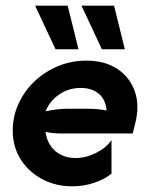

<svg xmlns="http://www.w3.org/2000/svg" viewBox="-20 -645 519 679"><path d="M236.1 13.9Q175.7 13.9 127.8 -12.2Q79.9 -38.2 52.4 -82.6Q25 -127.1 25 -183.3Q25 -233.3 45.5 -278.1Q66 -322.9 102.1 -357.3Q138.2 -391.7 185.4 -411.1Q232.6 -430.6 285.4 -430.6Q350.7 -430.6 394.8 -401.4Q438.9 -372.2 456.6 -322.2Q474.3 -272.2 458.3 -209L449.3 -172.9H195.1Q181.9 -172.9 168.8 -174.3Q155.6 -175.7 141 -178.5Q147.2 -134.7 176 -110.4Q204.9 -86.1 247.9 -86.1Q284 -86.1 320.8 -104.9Q357.6 -123.6 374.3 -150V-30.6Q348.6 -10.4 312.2 1.7Q275.7 13.9 236.1 13.9ZM141 -251.4Q183.3 -260.4 216.7 -260.4H290.3Q327.1 -260.4 356.9 -254.2Q354.2 -291.7 330.2 -312.8Q306.2 -334 265.3 -334Q222.9 -334 189.6 -311.1Q156.2 -288.2 141 -251.4ZM340.3 -470.8 268.1 -625H383.3L421.5 -470.8ZM176.4 -470.8 104.2 -625H219.4L257.6 -470.8Z"/></svg>

Font: Afacad
Style: Bold Italic
Weight: 700
Italic angle: -14°
Designer: Kristian Moeller
Foundry: Dicotype
Version: Version 1.000; ttfautohint (v1.8.4.7-5d5b)